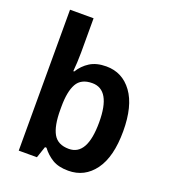

<svg xmlns="http://www.w3.org/2000/svg" viewBox="-140 -861 859 973"><g transform="rotate(20 289.5 -375.0)"><path d="M197 -574Q197 -548 195.5 -521.5Q194 -495 192 -473H197Q219 -509 254 -531Q289 -553 342 -553Q429 -553 481.5 -481Q534 -409 534 -273Q534 -135 481 -62.5Q428 10 340 10Q287 10 254 -10Q221 -30 197 -62H189L168 0H70V-760H197ZM304 -449Q244 -449 220.5 -407Q197 -365 197 -283V-266Q197 -180 221 -137.5Q245 -95 305 -95Q404 -95 404 -274Q404 -449 304 -449Z"/></g></svg>

Font: Noto Sans Bengali SemiCondensed SemiBold
Style: Regular
Weight: 600
Width: 4
Designer: Joana Ranito - Universal Thirst; Jelle Bosma - Monotype Design Team
Foundry: Universal Thirst ehf.
Version: Version 3.000; ttfautohint (v1.8.4.7-5d5b)